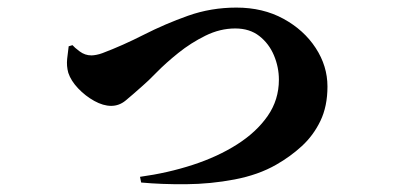

<svg xmlns="http://www.w3.org/2000/svg" viewBox="-20 -495 1040 506"><path d="M349 -29Q422 -39 488 -60.5Q554 -82 605 -114.5Q656 -147 685.5 -189.5Q715 -232 715 -285Q715 -318 702 -349Q689 -380 663.5 -400Q638 -420 600 -420Q560 -420 521.5 -401Q483 -382 450 -355.5Q417 -329 393 -304.5Q369 -280 356 -269Q328 -244 311 -230Q294 -216 273 -216Q252 -216 228.5 -229Q205 -242 186 -262Q167 -282 160 -303Q155 -321 157 -340Q159 -359 161 -373L171 -376Q176 -370 190 -359.5Q204 -349 221 -349Q226 -349 234 -350.5Q242 -352 250 -355Q303 -375 359 -403.5Q415 -432 475.5 -453.5Q536 -475 603 -475Q673 -475 727 -445.5Q781 -416 812 -368.5Q843 -321 843 -267Q843 -215 824.5 -176.5Q806 -138 775.5 -110Q745 -82 708 -61Q661 -34 598 -22Q535 -10 470 -9.5Q405 -9 352 -14Z"/></svg>

Font: Noto Serif JP Black
Style: Regular
Weight: 900
Designer: Ryoko NISHIZUKA 西塚涼子 (kana & ideographs); Frank Grießhammer (Latin, Greek & Cyrillic); Wenlong ZHANG 张文龙 (bopomofo); San
Foundry: Adobe
Version: Version 2.003-H1;hotconv 1.1.1;makeotfexe 2.6.0